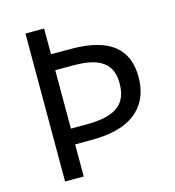

<svg xmlns="http://www.w3.org/2000/svg" viewBox="-107 -805 818 895"><g transform="rotate(-15 302.5 -357.0)"><path d="M554 -382C554 -513 476 -590 283 -590H187V-714H97V0H187V-155H268C486 -155 554 -262 554 -382ZM259 -231H187V-513H276C406 -513 461 -469 461 -377C461 -272 399 -231 259 -231Z"/></g></svg>

Font: Noto Sans Tifinagh Agraw Imazighen
Style: Regular
Weight: 400
Designer: JamraPatel
Foundry: JamraPatel LLC
Version: Version 2.006